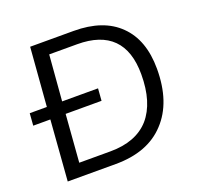

<svg xmlns="http://www.w3.org/2000/svg" viewBox="-124 -846 1009 980"><g transform="rotate(-20 380.0 -356.0)"><path d="M373 -712Q534 -712 620 -627Q707 -542 707 -385Q707 -203 612 -102Q518 0 343 0H82L107 -328H14L19 -394H112L137 -712ZM339 -70Q479 -70 551 -151Q622 -233 622 -386Q622 -514 558 -578Q494 -642 367 -642H215L195 -394H390L385 -328H190L170 -70Z"/></g></svg>

Font: PRinguin Sans
Style: Italic
Weight: 400
Designer: Vernon Adams
Foundry: Vernon Adams
Version: ""